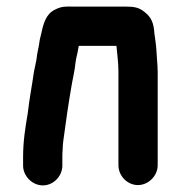

<svg xmlns="http://www.w3.org/2000/svg" viewBox="-20 -509 547 582"><path d="M169 -7V-34C169 -39 169 -46 170 -57C170 -66 171 -75 172 -83C179 -136 187 -192 196 -244C200 -269 207 -296 209 -320L211 -332C214 -344 216 -354 218 -366C218 -367 218 -369 219 -370H333C335 -345 339 -320 339 -292V-8C339 24 366 52 398 52C430 52 458 24 458 -8V-291C458 -303 457 -315 456 -328L454 -358C453 -375 450 -392 448 -408C446 -439 439 -456 419 -472C402 -486 388 -489 362 -489H205C180 -489 169 -491 147 -480C120 -467 112 -440 105 -407C101 -393 100 -386 98 -372C96 -360 92 -345 91 -332C89 -318 86 -308 83 -292C77 -249 69 -210 64 -165C57 -124 50 -81 50 -34V-7C50 25 78 53 110 53C142 53 169 25 169 -7Z"/></svg>

Font: Electronic
Style: Nord
Weight: 900
Version: Version 1.011